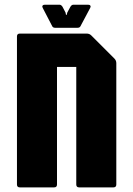

<svg xmlns="http://www.w3.org/2000/svg" viewBox="-20 -812 577 832"><path d="M66 0Q53.5 0 53.5 -12.5V-654Q53.5 -666.5 66 -666.5H355.5Q367.5 -666.5 375.5 -658.5L475.5 -558.5Q484 -550 484 -538.5V-12.5Q484 0 471.5 0H323Q310.5 0 310.5 -12.5V-522H227V-12.5Q227 0 214.5 0ZM220 -691.5Q209 -691.5 206 -699L165 -778Q162 -783.5 164.5 -787.5Q167 -791.5 173.5 -791.5H238.5Q245 -791.5 251 -782.5L264 -757.5L266 -747.5H269L271.5 -757.5L285 -782.5Q290.5 -791.5 297.5 -791.5H362.5Q369 -791.5 371.5 -787.5Q374 -783.5 371 -778L329 -699Q326 -691.5 315 -691.5Z"/></svg>

Font: Jaro 24pt
Style: Regular
Weight: 400
Designer: Agyei Archer, Celine Hurka, Mirko Velimirović
Version: Version 1.000